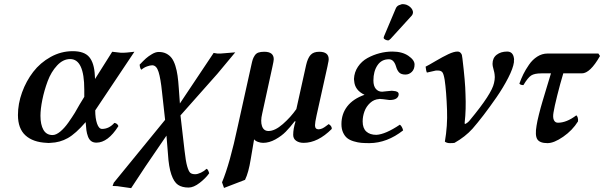

<svg xmlns="http://www.w3.org/2000/svg" viewBox="-20 -697 2989 950"><path d="M374 -180.2 397 -217.8V-253.9Q397 -404.8 327.1 -404.8Q292 -404.8 262.5 -373Q232.9 -341.3 215.8 -295.2Q198.7 -249 189.5 -203.4Q180.2 -157.7 180.2 -124Q180.2 -80.6 194.8 -54.7Q209.5 -28.8 240.2 -28.8Q257.3 -28.8 278.1 -45.9Q298.8 -63 318.4 -90.8Q337.9 -118.7 350.3 -138.9Q362.8 -159.2 374 -180.2ZM449.2 -324.2 450.2 -306.2 535.2 -440.9Q571.8 -436 578.1 -436H591.8Q596.7 -435.5 645 -440.9L451.2 -150.9Q451.2 -111.8 460.2 -85.4Q469.2 -59.1 484.9 -59.1Q519.5 -59.1 545.9 -88.9Q560.5 -86.9 565.9 -73.2Q514.2 8.8 457 8.8Q441.4 8.8 431.2 1.2Q420.9 -6.3 415.3 -21.5Q409.7 -36.6 407.5 -52.7Q405.3 -68.8 403.8 -92.8Q354.5 -35.6 315.4 -13.7Q276.4 8.3 230 9.8Q221.2 11.2 210.9 9.8Q143.1 6.8 106 -27.1Q68.8 -61 68.8 -127.9Q68.8 -183.6 89.1 -239.7Q109.4 -295.9 144.3 -341.3Q179.2 -386.7 230.7 -415.3Q282.2 -443.8 339.8 -443.8Q397.5 -443.8 421.9 -414.3Q446.3 -384.8 449.2 -324.2Z M781.7 -241.2Q774.9 -308.1 764.6 -341.1Q754.4 -374 732.9 -374Q723.1 -374 707.5 -368.4Q691.9 -362.8 679.7 -352.1Q672.9 -356.4 670.9 -377Q689.9 -397 702.1 -408Q714.4 -418.9 732.2 -429.4Q750 -439.9 765.1 -439.9Q787.1 -439.9 803.2 -431.6Q819.3 -423.3 829.8 -409.2Q840.3 -395 847.7 -371.6Q855 -348.1 858.6 -322.3Q862.3 -296.4 864.7 -259.8L870.1 -185.1L1037.1 -435.1Q1050.8 -433.1 1055.7 -432.1H1071.8L1144 -438L1055.7 -332L873 -126L893.1 47.9Q898.9 100.6 906.2 126Q913.6 151.4 921.6 158.2Q929.7 165 945.8 165Q958 165 974.4 157.2Q990.7 149.4 1002 138.2Q1009.3 140.1 1015.1 160.2Q998 184.6 968 207.8Q938 231 913.1 231Q880.9 231 860.8 217.5Q840.8 204.1 827.9 166.7Q814.9 129.4 811 64L803.7 -25.9L700.7 125L628.9 233.9L560.1 224.1L537.1 223.1L543 207L796.9 -104Z M1156.7 -73.2 1223.6 -375Q1227.5 -393.6 1230.7 -403.1Q1233.9 -412.6 1240.7 -422.9Q1247.6 -433.1 1258.8 -437Q1270 -440.9 1287.6 -440.9Q1334.5 -440.9 1334.5 -403.8Q1334.5 -396 1327.6 -365.2L1277.3 -134.8Q1268.1 -96.7 1276.4 -72.8Q1284.7 -48.8 1308.6 -48.8Q1340.3 -48.8 1379.4 -83Q1418.5 -117.2 1446.3 -157.2L1494.6 -375Q1502.4 -409.2 1516.6 -425Q1530.8 -440.9 1559.6 -440.9Q1606.4 -440.9 1606.4 -403.8Q1606.4 -400.4 1605.5 -394.8Q1604.5 -389.2 1602.8 -381.8Q1601.1 -374.5 1600.6 -370.1L1546.4 -126Q1538.6 -90.8 1538.6 -77.1Q1538.6 -57.1 1556.6 -57.1Q1561 -57.1 1565.9 -58.6Q1570.8 -60.1 1574.5 -61.5Q1578.1 -63 1583.5 -66.4Q1588.9 -69.8 1591.3 -71.8Q1593.8 -73.7 1599.6 -77.9Q1605.5 -82 1606.4 -83Q1622.6 -73.2 1621.6 -59.1Q1552.7 9.8 1482.4 9.8Q1460 9.8 1445.3 -0.5Q1430.7 -10.7 1430.7 -29.8Q1430.7 -60.1 1442.4 -96.2L1438.5 -97.2Q1414.6 -66.4 1394 -45.4Q1373.5 -24.4 1342.8 -7.3Q1312 9.8 1281.7 9.8Q1269 9.8 1255.9 4.9Q1242.7 0 1237.3 -7.8L1220.7 89.8Q1210 157.2 1192.4 192.9L1088.4 232.9L1078.6 205.1Q1117.2 113.3 1156.7 -73.2Z M1774.4 -96.2Q1774.4 -63 1792.2 -46.4Q1810.1 -29.8 1842.3 -29.8Q1887.2 -32.2 1958.5 -80.1Q1969.7 -71.8 1974.6 -51.8Q1895.5 10.3 1808.6 11.2Q1785.2 11.2 1767.8 9.8Q1750.5 8.3 1730.7 2.4Q1710.9 -3.4 1698.5 -13.2Q1686 -22.9 1677.7 -40.8Q1669.4 -58.6 1669.4 -83Q1669.4 -133.3 1698.2 -170.7Q1727.1 -208 1783.7 -228Q1735.4 -250.5 1732.4 -296.9Q1731.4 -299.8 1731.4 -306.2Q1732.9 -339.8 1751.2 -366.9Q1769.5 -394 1797.9 -409.7Q1826.2 -425.3 1857.9 -433.6Q1889.6 -441.9 1921.4 -441.9Q1969.7 -441.9 2000.5 -420.9Q2031.2 -399.9 2031.2 -377.9Q2031.2 -354.5 2017.6 -341.3Q2003.9 -328.1 1986.3 -328.1Q1964.8 -328.1 1954.8 -338.6Q1944.8 -349.1 1939.5 -368.2Q1928.7 -403.8 1904.3 -403.8Q1867.7 -403.8 1847.7 -374Q1827.6 -344.2 1827.6 -298.8Q1827.6 -271.5 1839.6 -257.3Q1851.6 -243.2 1870.6 -243.2Q1875 -243.2 1893.3 -245.6Q1911.6 -248 1918.5 -248Q1925.3 -248 1927.2 -247.1Q1952.6 -245.6 1952.6 -231Q1952.6 -218.3 1941.7 -210.2Q1930.7 -202.1 1907.2 -202.1Q1903.8 -202.1 1887.7 -204.6Q1871.6 -207 1864.3 -207Q1859.4 -208.5 1856.4 -207Q1830.6 -205.6 1811.3 -187.7Q1792 -169.9 1783.2 -145.5Q1774.4 -121.1 1774.4 -96.2ZM1961.4 -673.8Q1970.2 -679.2 1990.2 -673.8Q2001 -669.9 2009.8 -662.1Q2018.6 -654.3 2021.5 -645Q2023.4 -642.1 2023.4 -634.8Q2023.4 -627.4 2017.6 -620.1L1912.6 -504.9Q1904.8 -497.1 1900.4 -497.1Q1894 -497.1 1886.2 -501Q1878.4 -504.9 1878.4 -509.8V-511.2Q1880.4 -517.1 1880.4 -518.1Q1881.3 -521 1883.3 -524.9L1938.5 -655.8Q1944.3 -669.9 1961.4 -673.8Z M2180.2 -301.8Q2175.3 -331.5 2168.5 -339.8Q2161.6 -348.1 2146 -348.1H2137.2Q2132.8 -347.7 2092.3 -337.9Q2087.9 -346.7 2085.9 -367.2Q2099.1 -373.5 2135 -394.8Q2170.9 -416 2198.5 -429Q2226.1 -441.9 2243.2 -441.9Q2252.9 -441.9 2258.5 -436Q2264.2 -430.2 2265.4 -424.6Q2266.6 -418.9 2268.1 -407.2Q2282.2 -290.5 2283.2 -231.9Q2286.6 -155.3 2279.3 -91.8Q2278.3 -88.9 2280.3 -83Q2295.4 -89.4 2306.2 -104Q2413.6 -233.4 2424.3 -286.1Q2428.2 -302.2 2428.2 -315.9Q2428.2 -325.2 2427.2 -329.1Q2426.3 -338.4 2422.6 -351.1Q2418.9 -363.8 2418 -370.1Q2417 -374 2417 -380.9Q2417 -410.2 2437.5 -426Q2458 -441.9 2489.3 -441.9Q2518.1 -441.9 2522.9 -409.2Q2524.4 -402.8 2522.9 -397.9V-389.2Q2519 -359.4 2494.6 -311.8Q2470.2 -264.2 2436.8 -215.8Q2403.3 -167.5 2372.6 -127.4Q2341.8 -87.4 2317.9 -60.1Q2281.7 -20 2229 9.8Q2223.1 11.2 2206.1 11.2Q2190.9 11.2 2181.2 3.9Q2194.8 -74.7 2191.9 -151.9Q2188.5 -246.1 2180.2 -301.8Z M2706.1 -334H2658.7Q2624.5 -334 2608.2 -323.5Q2591.8 -313 2569.8 -275.9Q2555.2 -275.9 2549.8 -283.2Q2558.6 -307.6 2569.3 -329.6Q2580.1 -351.6 2597.4 -376.7Q2614.7 -401.9 2638.4 -417Q2662.1 -432.1 2689 -432.1H2940.9L2948.7 -419.9Q2899.9 -334 2858.9 -334H2767.1Q2751.5 -282.2 2737.1 -224.4Q2722.7 -166.5 2718.8 -141.1Q2714.4 -116.2 2720.5 -103Q2726.6 -89.8 2740.7 -89.8Q2783.2 -89.8 2831.1 -126Q2835.4 -125 2838.4 -115.5Q2841.3 -106 2839.8 -96.2Q2812.5 -52.2 2766.8 -20.5Q2721.2 11.2 2689 11.2Q2650.4 11.2 2638.4 -8.1Q2626.5 -27.3 2634.8 -75.2Q2637.7 -95.2 2646.5 -130.4Q2655.3 -165.5 2663.8 -193.8Q2672.4 -222.2 2686.5 -269.3Q2700.7 -316.4 2706.1 -334Z"/></svg>

Font: Common Serif SemiBold
Style: Italic
Weight: 600
Italic angle: -12°
Designer: Philipp H. Poll, Khaled Hosny
Foundry: Stefan Peev, Context Ltd.
Version: Version 1.026